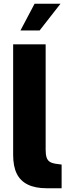

<svg xmlns="http://www.w3.org/2000/svg" viewBox="-20 -999 360 1022"><path d="M228 3Q168 3 128 -16.5Q88 -36 69 -75Q50 -114 50 -174V-763H223V-201Q223 -176 228 -161Q233 -146 244 -138.5Q255 -131 272 -128L308 -123V3ZM89 -837 164 -979H302L191 -837Z"/></svg>

Font: Exo Thin ExtraBold
Style: Regular
Weight: 800
Version: Version 2.000